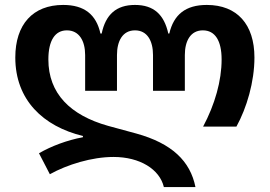

<svg xmlns="http://www.w3.org/2000/svg" viewBox="-20 -573 1093 778"><path d="M644 185H772C751 80 677 8 532 -32L418 -63C265 -106 176 -194 176 -332C176 -409 203 -450 251 -450C301 -450 325 -407 325 -350V-205H454V-350C454 -407 477 -450 527 -450C577 -450 600 -407 600 -350V-205H729V-350C729 -407 752 -450 802 -450C851 -450 878 -409 878 -332C878 -246 851 -150 803 -60H938C980 -136 1011 -242 1011 -340C1011 -474 941 -553 818 -553C732 -553 684 -514 666 -437H662C645 -514 603 -553 527 -553C451 -553 408 -514 392 -437H387C370 -514 322 -553 236 -553C113 -553 42 -474 42 -340C42 -168 155 -61 316 -22V-17C252 -5 188 19 138 48L182 133C252 94 352 63 440 63C547 63 627 113 644 185Z"/></svg>

Font: Wafeq Semi Bold
Style: Regular
Weight: 600
Designer: Rasmus Andersson & Azza Alameddine
Foundry: Google & TypeTogether
Version: Version 3.000;January 28, 2025;FontCreator 15.0.0.3014 64-bi